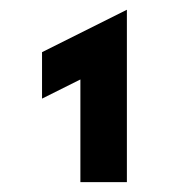

<svg xmlns="http://www.w3.org/2000/svg" viewBox="-20 -834 373 396"><path d="M145.8 -458.3V-670.1L66.7 -630.6V-726.4L241.7 -813.9V-458.3Z"/></svg>

Font: co2trust
Style: Bold
Weight: 700
Designer: Kristian Moeller
Foundry: Dicotype
Version: Version 1.000